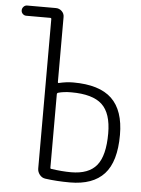

<svg xmlns="http://www.w3.org/2000/svg" viewBox="-53 -772 606 824"><g transform="rotate(5 250.0 -360.0)"><path d="M190.4 -362.3V-45.9Q190.4 -41 195.3 -41Q242.2 -34.2 280.3 -34.2Q356.4 -34.2 390.6 -76.2Q424.8 -118.2 424.8 -213.9Q424.8 -300.8 384.3 -338.4Q343.8 -376 252 -376Q218.8 -376 195.3 -369.1Q190.4 -367.2 190.4 -362.3ZM30.3 -686.5Q21.5 -686.5 15.1 -692.9Q8.8 -699.2 8.8 -708Q8.8 -716.8 15.1 -723.6Q21.5 -730.5 30.3 -730.5H154.3Q168.9 -730.5 179.7 -720.2Q190.4 -710 190.4 -695.3V-415Q190.4 -413.1 191.9 -411.6Q193.4 -410.2 194.3 -411.1Q226.6 -418.9 256.8 -418.9Q369.1 -418.9 422.4 -368.2Q475.6 -317.4 475.6 -211.9Q475.6 -96.7 426.8 -43.5Q377.9 9.8 279.3 9.8Q221.7 9.8 172.9 2.9Q158.2 1 148.4 -11.2Q138.7 -23.4 138.7 -38.1V-681.6Q138.7 -686.5 133.8 -686.5Z"/></g></svg>

Font: Rounded-L Mgen+ 1mn light
Style: Regular
Weight: 200
Designer: [Source Han Sans]
Ryoko NISHIZUKA  (kana & ideographs); Paul D. Hunt (Latin, Greek & Cyrillic); Wenlong ZHANG  (bopomofo
Version: Version 1.059.20150602